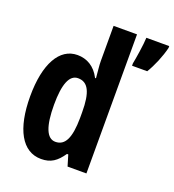

<svg xmlns="http://www.w3.org/2000/svg" viewBox="-139 -868 894 986"><g transform="rotate(20 308.5 -375.0)"><path d="M196 10C249 10 280 -12 313 -60H320L338 0H441V-760H313V-569C313 -541 317 -516 320 -476H315C287 -531 242 -556 191 -556C93 -556 34 -451 34 -274C34 -96 92 10 196 10ZM617 -750V-760H492C491 -723 478 -642 472 -613V-600H555C580 -641 605 -700 617 -750ZM235 -98C188 -98 164 -157 164 -275C164 -387 187 -445 234 -445C289 -445 313 -397 313 -288V-256C312 -147 288 -98 235 -98Z"/></g></svg>

Font: Noto Sans Kannada ExtraCondensed
Style: Bold
Weight: 700
Width: 2
Designer: Jelle Bosma - Monotype Design Team
Foundry: Monotype Imaging Inc.
Version: Version 2.005